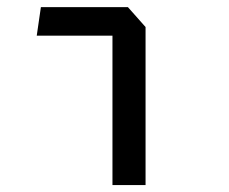

<svg xmlns="http://www.w3.org/2000/svg" viewBox="-20 -534 660 554"><path d="M304.5 0H400V-456L349 -513.5H98L86 -431H304.5Z"/></svg>

Font: FontWithASyntaxHighlighterNightOwl
Style: Regular
Weight: 400
Designer: Riley Cran & the Lettermatic Team
Foundry: Lettermatic
Version: Version 1.000 (FontWithASyntaxHighlighterNightOwl)